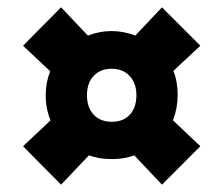

<svg xmlns="http://www.w3.org/2000/svg" viewBox="-20 -541 610 525"><path d="M350.1 -443.8 422.9 -521 527.8 -416 454.1 -347.2Q465.8 -318.4 465.8 -280.8Q465.8 -246.1 453.1 -211.9L527.8 -141.1L422.9 -36.1L347.2 -116.2Q320.3 -106 286.1 -106Q250 -106 223.1 -116.2L147 -36.1L43 -141.1L118.2 -211.9Q105 -243.2 105 -280.8Q105 -315.4 117.2 -346.2L43 -416L147 -521L220.2 -443.8Q252.9 -456.1 285.2 -456.1Q317.4 -456.1 350.1 -443.8ZM217.8 -280.8Q217.8 -247.1 236.1 -227.5Q254.4 -208 286.1 -208Q316.9 -208 335 -227.5Q353 -247.1 353 -280.8Q353 -313.5 334.5 -333.3Q315.9 -353 285.2 -353Q254.4 -353 236.1 -333.5Q217.8 -314 217.8 -280.8Z"/></svg>

Font: Overused Grotesk ExtraBold
Style: Regular
Weight: 800
Version: Version 0.002